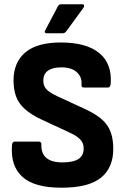

<svg xmlns="http://www.w3.org/2000/svg" viewBox="-20 -864 587 895"><path d="M266 11Q140 11 84 -40Q28 -91 36 -189Q38 -204 49 -204H160Q174 -204 173 -190Q171 -150 195.5 -128.5Q220 -107 271 -107Q322 -107 346 -123Q370 -139 370 -172Q370 -189 363 -201.5Q356 -214 341.5 -225Q327 -236 302 -247L169 -309Q123 -331 94.5 -357Q66 -383 54.5 -415.5Q43 -448 43 -491Q44 -575 99 -620.5Q154 -666 263 -666Q383 -666 443 -616.5Q503 -567 496 -473Q494 -456 483 -456H370Q365 -456 362 -459.5Q359 -463 360 -473Q362 -506 337.5 -528Q313 -550 266 -550Q225 -550 203.5 -534.5Q182 -519 182 -489Q182 -472 188 -460Q194 -448 209 -437Q224 -426 248 -415L380 -354Q429 -331 456.5 -306Q484 -281 496 -248Q508 -215 508 -170Q508 -82 450.5 -35.5Q393 11 266 11ZM196 -709Q191 -709 189 -713Q187 -717 190 -721L250 -835Q255 -844 265 -844H364Q370 -844 371.5 -840Q373 -836 370 -829L288 -717Q282 -709 272 -709Z"/></svg>

Font: Sofia Sans Semi Condensed ExtraBold
Style: Regular
Weight: 800
Designer: Botio Nikoltchev, Ani Petrova
Foundry: lettersoup
Version: Version 4.100